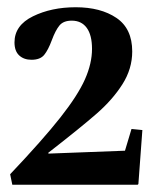

<svg xmlns="http://www.w3.org/2000/svg" viewBox="-20 -870 438 530"><path d="M234 -735Q234 -773 219.5 -793Q205 -813 178 -813Q155 -813 144 -799.5Q133 -786 123 -759Q113 -732 102 -718.5Q91 -705 67 -705Q46 -705 33 -717Q20 -729 20 -753Q20 -800 71 -825Q122 -850 189 -850Q258 -850 301.5 -820.5Q345 -791 345 -728Q345 -680 318 -637.5Q291 -595 247 -556.5Q203 -518 113 -448L114 -446L325 -454L343 -514L373 -511L362 -362L360 -360H14L8 -389Q98 -484 146.5 -545.5Q195 -607 214.5 -651Q234 -695 234 -735Z"/></svg>

Font: Minipax
Style: Bold
Weight: 600
Designer: Raphaël Ronot, Igor Stepanchenko (Cyrillic)
Foundry: steppetype
Version: Version 1.002